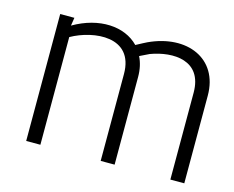

<svg xmlns="http://www.w3.org/2000/svg" viewBox="-78 -621 891 732"><g transform="rotate(15 367.5 -255.0)"><path d="M702 0V-346C702 -493 567 -548 427 -483C425 -482 399 -469 385 -461C329 -519 227 -526 129 -469L134 -501H78V0H134V-425C219 -473 372 -490 372 -343V0H427V-346C427 -376 421 -402 410 -424L447 -442C533 -474 647 -470 647 -343V0Z"/></g></svg>

Font: Advent Pro
Style: Regular
Weight: 400
Designer: Andreas Kalpakidis
Foundry: Andreas Kalpakidis
Version: Version 2.002 2008